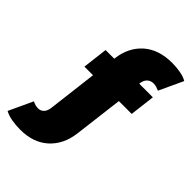

<svg xmlns="http://www.w3.org/2000/svg" viewBox="-366 -867 1186 1186"><g transform="rotate(45 226.5 -274.0)"><path d="M461 -352H349L309 -28Q295 79 225.5 141.5Q156 204 42 204Q2 204 -33.5 197.5Q-69 191 -94 177L-21 20Q3 33 29 33Q49 33 64.5 18Q80 3 84 -30L123 -352H48L68 -517H144V-520Q157 -627 227.5 -689.5Q298 -752 416 -752Q452 -752 488 -745.5Q524 -739 547 -725L474 -568Q463 -573 450.5 -577Q438 -581 424 -581Q400 -581 383 -566Q366 -551 362 -518V-517H481Z"/></g></svg>

Font: Montserrat-Alt1 Black
Style: Regular
Weight: 900
Designer: Differentunic
Foundry: Differentunic
Version: Version 7.222